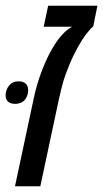

<svg xmlns="http://www.w3.org/2000/svg" viewBox="-46 -650 360 670"><path d="M6.3 0 71.8 -307.1Q82 -354.5 96.7 -394Q111.3 -433.6 127.4 -464.1Q143.6 -494.6 158.7 -514.2Q171.4 -530.3 182.6 -540.5Q193.8 -550.8 205.6 -556.6H106.4L122.1 -629.9H293.9L279.3 -557.6Q268.6 -549.3 254.4 -530.5Q240.2 -511.7 226.1 -486.3Q218.8 -472.7 211.4 -458Q204.1 -443.4 197.8 -428.2Q190.9 -411.1 185.5 -397.2Q180.2 -383.3 176 -369.6Q171.9 -356 168 -339.8Q164.1 -323.7 159.2 -302.2L94.7 0ZM7.3 -287.6Q-9.3 -287.6 -17.8 -295.2Q-26.4 -302.7 -26.4 -316.9Q-26.4 -336.4 -14.4 -351.3Q-2.4 -366.2 18.6 -366.2Q34.7 -366.2 43.5 -358.4Q52.2 -350.6 52.2 -335.4Q52.2 -315.4 40.5 -301.5Q28.8 -287.6 7.3 -287.6Z"/></svg>

Font: Open Sans Condensed Medium
Style: Italic
Weight: 500
Width: 3
Italic angle: -12°
Designer: Monotype Design Team
Foundry: Monotype Imaging Inc.
Version: Version 3.000